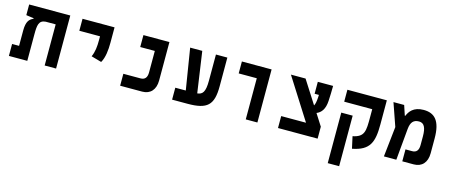

<svg xmlns="http://www.w3.org/2000/svg" viewBox="-50 -1206 4788 2048"><g transform="rotate(15 2344.0 -182.5)"><path d="M533.7 0V-585.9H79.6V-468.3L164.1 -456.1V-450.7C120.1 -431.6 89.8 -401.9 89.8 -300.8V-131.8H12.7V0H215.8V-291.5C215.8 -394 222.2 -448.2 296.9 -454.1H407.7V0Z M980 -192.4C1014.6 -250.5 1022.5 -338.4 1022.5 -414.1V-585.9H668.9V-453.6H897.5V-414.1C897.5 -338.4 891.6 -280.8 866.2 -224.6Z M1241.2 0H1484.4C1574.2 0 1628.4 -60.1 1628.4 -161.1V-585.9H1341.3V-454.1H1502.4V-217.8C1502.4 -159.2 1478.5 -131.8 1429.7 -131.8H1241.2Z M1814.9 0H1985.8C2202.6 0 2268.1 -60.5 2268.1 -269V-585.9H2142.1V-297.9C2142.1 -170.4 2114.3 -140.1 2056.6 -133.8L1991.2 -585.9H1857.4L1930.7 -131.8H1814.9Z M2628.4 0H2756.8V-585.9H2428.7V-454.1H2628.4Z M2984.4 0H3421.9V-131.8L3339.4 -261.2C3390.6 -282.7 3425.3 -327.1 3430.7 -418.5C3433.1 -459.5 3436 -534.2 3436 -585.9H3267.1V-454.1H3314.5C3314 -443.8 3313.5 -434.1 3313 -424.3C3310.1 -381.8 3305.2 -352.1 3293.5 -332.5L3131.8 -585.9H2970.2L3258.3 -131.8H2984.4Z M4029.3 -585.9H3593.8V-454.1H3903.3V-367.2C3903.3 -213.4 3903.3 -147 3774.9 -121.6L3803.7 9.3C3996.1 -27.3 4029.3 -125.5 4029.3 -318.4ZM3719.7 224.6V-333.5H3593.8V224.6Z M4153.8 0H4291L4322.8 -347.7C4330.1 -425.3 4360.8 -457 4420.9 -457C4476.6 -457 4500.5 -410.2 4500.5 -313.5V-217.8C4500.5 -159.2 4476.6 -131.8 4430.2 -131.8H4356.9V0H4482.9C4572.8 0 4627 -60.1 4627 -160.6V-325.7C4627 -519.5 4557.6 -588.9 4436.5 -588.9C4322.3 -588.9 4282.2 -524.9 4262.2 -477.1H4256.8L4220.7 -585.9H4102.5L4190.4 -333.5Z"/></g></svg>

Font: CaskaydiaCove Nerd Font
Style: Bold
Weight: 700
Designer: Aaron Bell
Foundry: Saja Typeworks
Version: Version 2111.1;Nerd Fonts 2.3.0